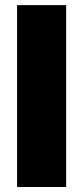

<svg xmlns="http://www.w3.org/2000/svg" viewBox="-20 -748 333 768"><path d="M244.6 -727.5V0H48.3V-727.5Z"/></svg>

Font: Inter 17pt Black
Style: Regular
Weight: 900
Version: Version 4.001;git-66647c0bb